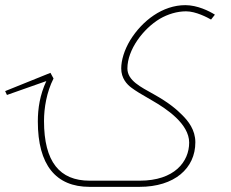

<svg xmlns="http://www.w3.org/2000/svg" viewBox="-82 -486 897 746"><path d="M266 240H460C596 240 677 168 677 67C677 18 649 -16 626 -39C605 -60 576 -86 515 -120C465 -148 413 -173 413 -220C413 -293 474 -374 539 -413C570 -431 606 -442 641 -442C679 -442 724 -418 738 -410L753 -429C731 -443 685 -466 638 -466C550 -466 471 -406 424 -330C401 -292 389 -252 389 -220C389 -182 411 -158 429 -145C445 -133 466 -120 510 -95C564 -64 653 -5 653 68C653 142 596 216 461 216H266C150 216 89 143 89 -16C89 -66 99 -128 126 -181L114 -203L-62 -132L-55 -117L98 -171C73 -117 65 -65 65 -14C65 155 135 240 266 240Z"/></svg>

Font: Noto Kufi Arabic Thin
Style: Regular
Weight: 100
Designer: Monotype Design Team, David Williams, Khaled Hosny
Foundry: Google LLC
Version: Version 2.109